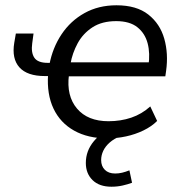

<svg xmlns="http://www.w3.org/2000/svg" viewBox="-20 -515 668 727"><path d="M387 9Q313 9 260.5 -20.5Q208 -50 182.5 -104Q157 -158 162 -233L168 -227H150Q83 -227 53.5 -260Q24 -293 34 -353L40 -388H107L102 -351Q97 -316 110 -296.5Q123 -277 161 -277H176L167 -270Q179 -334 213 -385Q247 -436 300 -465.5Q353 -495 421 -495Q497 -495 541.5 -460Q586 -425 602 -368.5Q618 -312 609 -247L606 -226H235L241 -231Q231 -152 271.5 -104Q312 -56 391 -56Q437 -56 477 -69.5Q517 -83 549 -112L575 -57Q554 -36 523 -21Q492 -6 457 1.5Q422 9 387 9ZM420 -435Q366 -435 330 -411.5Q294 -388 274 -351Q254 -314 247 -274L244 -279H560L542 -266Q549 -313 539 -351Q529 -389 500 -412Q471 -435 420 -435ZM402 192Q356 192 330.5 167Q305 142 305 102Q305 56 335.5 19.5Q366 -17 412 -36L437 0Q412 10 395.5 24.5Q379 39 371 56Q363 73 363 91Q363 114 377 128Q391 142 416 142Q429 142 442 139Q455 136 470 130L480 177Q464 183 444 187.5Q424 192 402 192Z"/></svg>

Font: Nunito Sans 12pt
Style: Italic
Weight: 400
Italic angle: -9°
Designer: Vernon Adams
Foundry: Vernon Adams
Version: Version 3.101;gftools[0.9.27]